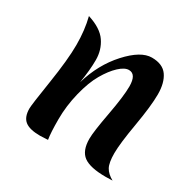

<svg xmlns="http://www.w3.org/2000/svg" viewBox="-139 -741 903 899"><g transform="rotate(30 313.0 -291.5)"><path d="M576 14Q563 15 539 15Q455 15 419.5 -11Q384 -37 384 -102Q384 -139 404 -246.5Q424 -354 424 -407Q424 -473 384 -473Q361 -473 332 -446Q303 -419 276 -372.5Q249 -326 231 -253Q213 -180 213 -107.5Q213 -35 219 0Q187 2 177 2Q120 2 95 -18Q70 -38 70 -84Q70 -104 91 -238Q112 -372 112 -451.5Q112 -531 95 -598Q168 -575 197 -532.5Q226 -490 226 -435.5Q226 -381 214 -309Q247 -421 318 -499Q389 -577 448 -577Q507 -577 532.5 -540.5Q558 -504 558 -441.5Q558 -379 538.5 -266Q519 -153 519 -101.5Q519 -50 532 -26.5Q545 -3 576 14Z"/></g></svg>

Font: MeriendaOneRegular
Style: Regular
Weight: 400
Designer: Eduardo Rodriguez Tunni
Foundry: Eduardo Rodriguez Tunni
Version: Version 1.001